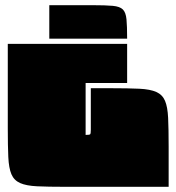

<svg xmlns="http://www.w3.org/2000/svg" viewBox="-20 -720 680 740"><path d="M170 -571V-700H337Q387 -700 414.5 -697.5Q442 -695 453.5 -683.5Q465 -672 467.5 -645.5Q470 -619 470 -571ZM10 -551H470V-400H310V-200Q325 -200 327.5 -202.5Q330 -205 330 -220V-380H408Q475 -380 517 -378Q559 -376 582.5 -365.5Q606 -355 616 -331.5Q626 -308 628 -265.5Q630 -223 630 -155V0H232Q165 0 123 -2Q81 -4 57.5 -14.5Q34 -25 24 -48.5Q14 -72 12 -115Q10 -158 10 -225Z"/></svg>

Font: Badeen Display
Style: Regular
Weight: 400
Version: Version 1.000; ttfautohint (v1.8.4.7-5d5b)